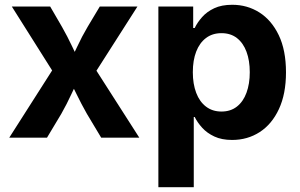

<svg xmlns="http://www.w3.org/2000/svg" viewBox="-20 -568 1238 792"><path d="M18.1 0 229 -330.6 228 -225.1 28.8 -541H187L235.8 -457Q258.8 -416.5 277.3 -377Q295.9 -337.4 314.9 -299.8H260.7Q280.8 -336.9 299.1 -376.7Q317.4 -416.5 341.3 -457L391.6 -541H546.9L344.2 -223.6L344.7 -328.1L554.7 0H397.5L338.4 -98.6Q315.4 -139.2 296.4 -178.5Q277.3 -217.8 257.8 -254.9H311Q292 -217.8 273.9 -178.5Q255.9 -139.2 232.9 -98.6L173.8 0Z M633.3 204.1V-541H776.9V-452.6H783.2Q793.9 -475.1 813.5 -497.3Q833 -519.5 863.5 -533.9Q894 -548.3 938 -548.3Q1000 -548.3 1050 -516.6Q1100.1 -484.9 1129.9 -422.9Q1159.7 -360.8 1159.7 -269.5Q1159.7 -180.7 1130.6 -118.2Q1101.6 -55.7 1051.3 -23.2Q1001 9.3 937.5 9.3Q894.5 9.3 864.3 -4.9Q834 -19 814.2 -40.8Q794.4 -62.5 783.2 -85.4H779.3V204.1ZM893.6 -107.9Q931.2 -107.9 957.3 -128.4Q983.4 -148.9 996.8 -185.5Q1010.3 -222.2 1010.3 -270Q1010.3 -318.4 996.8 -354.5Q983.4 -390.6 957.5 -410.9Q931.6 -431.2 893.6 -431.2Q856 -431.2 829.6 -411.1Q803.2 -391.1 789.3 -355.2Q775.4 -319.3 775.4 -270Q775.4 -221.7 789.3 -185.1Q803.2 -148.4 829.8 -128.2Q856.4 -107.9 893.6 -107.9Z"/></svg>

Font: Inter 17pt
Style: Bold
Weight: 700
Version: Version 4.001;git-66647c0bb